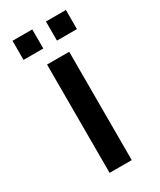

<svg xmlns="http://www.w3.org/2000/svg" viewBox="-170 -708 637 766"><g transform="rotate(-30 148.5 -325.0)"><path d="M98 0V-499H200V0ZM26 -562V-650H117V-562ZM180 -562V-650H272V-562Z"/></g></svg>

Font: Maven Pro Medium
Style: Regular
Weight: 500
Designer: Joe Prince
Foundry: Joe Prince
Version: Version 2.103